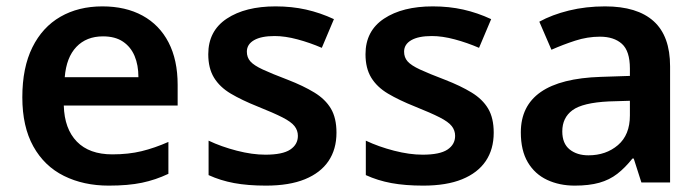

<svg xmlns="http://www.w3.org/2000/svg" viewBox="-20 -572 2196 602"><path d="M301 -552Q374 -552 427 -523Q480 -494 508.5 -439Q537 -384 537 -306V-241H180Q182 -168 221 -128Q260 -88 332 -88Q383 -88 424 -98Q465 -108 508 -127V-27Q468 -8 425 1Q382 10 321 10Q242 10 180.5 -20.5Q119 -51 84.5 -113Q50 -175 50 -267Q50 -360 81.5 -423.5Q113 -487 169.5 -519.5Q226 -552 301 -552ZM303 -458Q251 -458 219.5 -425Q188 -392 183 -330H414Q414 -368 402 -396.5Q390 -425 365.5 -441.5Q341 -458 303 -458Z M1035 -156Q1035 -104 1010 -67Q985 -30 936 -10Q887 10 814 10Q757 10 714 2Q671 -6 634 -23V-131Q674 -112 722.5 -99.5Q771 -87 812 -87Q866 -87 890 -103Q914 -119 914 -146Q914 -163 903.5 -176.5Q893 -190 865.5 -204Q838 -218 788 -238Q738 -258 703.5 -278.5Q669 -299 651 -328.5Q633 -358 633 -402Q633 -475 691 -513.5Q749 -552 844 -552Q895 -552 939.5 -542Q984 -532 1027 -512L989 -422Q952 -438 913 -448.5Q874 -459 841 -459Q799 -459 776.5 -446Q754 -433 754 -410Q754 -392 765 -379.5Q776 -367 804 -354Q832 -341 882 -322Q931 -303 965.5 -282Q1000 -261 1017.5 -231.5Q1035 -202 1035 -156Z M1528 -156Q1528 -104 1503 -67Q1478 -30 1429 -10Q1380 10 1307 10Q1250 10 1207 2Q1164 -6 1127 -23V-131Q1167 -112 1215.5 -99.5Q1264 -87 1305 -87Q1359 -87 1383 -103Q1407 -119 1407 -146Q1407 -163 1396.5 -176.5Q1386 -190 1358.5 -204Q1331 -218 1281 -238Q1231 -258 1196.5 -278.5Q1162 -299 1144 -328.5Q1126 -358 1126 -402Q1126 -475 1184 -513.5Q1242 -552 1337 -552Q1388 -552 1432.5 -542Q1477 -532 1520 -512L1482 -422Q1445 -438 1406 -448.5Q1367 -459 1334 -459Q1292 -459 1269.5 -446Q1247 -433 1247 -410Q1247 -392 1258 -379.5Q1269 -367 1297 -354Q1325 -341 1375 -322Q1424 -303 1458.5 -282Q1493 -261 1510.5 -231.5Q1528 -202 1528 -156Z M1877 -552Q1978 -552 2029.5 -505.5Q2081 -459 2081 -364V0H1991L1967 -75H1963Q1940 -46 1915.5 -27Q1891 -8 1859 1Q1827 10 1782 10Q1734 10 1695.5 -8Q1657 -26 1635 -63Q1613 -100 1613 -157Q1613 -240 1675.5 -283.5Q1738 -327 1864 -331L1955 -334V-357Q1955 -412 1930 -434.5Q1905 -457 1861 -457Q1822 -457 1783.5 -444.5Q1745 -432 1709 -416L1671 -504Q1711 -526 1764 -539Q1817 -552 1877 -552ZM1889 -254Q1807 -250 1775 -226.5Q1743 -203 1743 -160Q1743 -122 1766 -103.5Q1789 -85 1825 -85Q1880 -85 1917.5 -117Q1955 -149 1955 -210V-256Z"/></svg>

Font: Noto Sans Khmer SemiBold
Style: Regular
Weight: 600
Version: Version 2.003